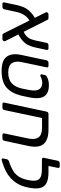

<svg xmlns="http://www.w3.org/2000/svg" viewBox="790 -1540 760 2380"><g transform="rotate(90 1170.0 -350.0)"><path d="M417 0Q406 0 401 -6Q396 -12 393 -17L136 -532Q130 -543 132 -551Q134 -559 142 -565Q150 -571 158 -571H205Q216 -571 221 -565Q226 -559 228 -554L487 -39Q490 -32 491 -28Q492 -24 490 -20Q489 -12 481.5 -6Q474 0 466 0ZM27 0Q17 0 12.5 -6.5Q8 -13 10 -23L42 -173Q51 -219 68.5 -260.5Q86 -302 121 -339.5Q156 -377 215 -410L247 -343Q206 -320 181.5 -290.5Q157 -261 145 -229.5Q133 -198 127 -169L95 -23Q93 -13 85 -6.5Q77 0 67 0ZM376 -183 350 -252Q404 -275 429.5 -300Q455 -325 465 -352.5Q475 -380 482 -410L511 -548Q513 -558 521 -564.5Q529 -571 539 -571H581Q591 -571 596 -564.5Q601 -558 599 -548L568 -405Q559 -363 541 -324Q523 -285 485 -250.5Q447 -216 376 -183Z M861 10Q727 10 681.5 -55Q636 -120 661 -235L728 -548Q730 -558 738 -564.5Q746 -571 756 -571H797Q808 -571 812.5 -564.5Q817 -558 815 -548L750 -240Q733 -160 764 -116Q795 -72 878 -72Q961 -72 1008 -112Q1055 -152 1075 -232Q1078 -242 1082 -262.5Q1086 -283 1090 -304Q1094 -325 1096 -335Q1112 -418 1086.5 -456Q1061 -494 1007 -494Q990 -494 967 -488Q944 -482 926 -472Q916 -467 907.5 -471.5Q899 -476 902 -487L908 -518Q910 -528 913.5 -535.5Q917 -543 927 -549Q949 -561 974 -568.5Q999 -576 1037 -576Q1102 -576 1140.5 -551.5Q1179 -527 1191.5 -476Q1204 -425 1189 -345Q1188 -338 1184.5 -321.5Q1181 -305 1177 -286.5Q1173 -268 1169.5 -251.5Q1166 -235 1164 -227Q1135 -112 1065.5 -51Q996 10 861 10Z M1270 0Q1260 0 1255 -6.5Q1250 -13 1252 -23L1364 -548Q1366 -558 1374 -564.5Q1382 -571 1392 -571H1587Q1673 -571 1724 -543.5Q1775 -516 1791 -461.5Q1807 -407 1790 -325L1725 -23Q1723 -13 1715 -6.5Q1707 0 1697 0H1652Q1641 0 1636.5 -6.5Q1632 -13 1634 -23L1697 -322Q1714 -402 1683.5 -446.5Q1653 -491 1564 -491H1443L1344 -23Q1342 -13 1334 -6.5Q1326 0 1316 0Z M1965 9Q1955 12 1948.5 6.5Q1942 1 1944 -9L1954 -55Q1956 -64 1963 -71Q1970 -78 1982 -82L2024 -97Q2067 -114 2104.5 -138Q2142 -162 2169.5 -204Q2197 -246 2211 -314Q2225 -379 2217.5 -417.5Q2210 -456 2177 -472.5Q2144 -489 2081 -489H2051Q2041 -489 2036 -495.5Q2031 -502 2033 -512L2040 -548Q2042 -558 2050.5 -564.5Q2059 -571 2069 -571H2113Q2204 -571 2252 -545Q2300 -519 2311.5 -461.5Q2323 -404 2303 -311Q2288 -241 2258 -190Q2228 -139 2188.5 -103Q2149 -67 2103 -43.5Q2057 -20 2010 -5ZM2073 -489 1954 -490Q1944 -490 1939 -496Q1934 -502 1936 -512L1973 -687Q1975 -697 1983 -703.5Q1991 -710 2001 -710H2043Q2054 -710 2058.5 -703.5Q2063 -697 2061 -687L2037 -571H2093Z"/></g></svg>

Font: Rubik
Style: Italic
Weight: 400
Italic angle: -12°
Designer: Hubert and Fischer
Foundry: Hubert and Fischer
Version: Version 2.300;gftools[0.9.30]